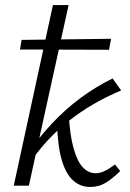

<svg xmlns="http://www.w3.org/2000/svg" viewBox="-20 -731 510 756"><path d="M34.2 0 188.4 -711H250.1L93.7 0ZM335.1 5.2Q296.9 5.2 268.2 -20.2Q239.5 -45.5 223.2 -100.8Q207 -156 204.5 -245.3L249.8 -290.8Q254.6 -201.5 269.3 -148.6Q283.9 -95.6 306 -72.3Q328.1 -49 355.8 -49Q371.5 -49 386.1 -55Q400.6 -61.1 412.7 -69.2Q424.8 -77.3 432.5 -83.3L453.5 -57.6Q426.1 -30.3 398 -12.5Q369.9 5.2 335.1 5.2ZM106.5 -102.3 82.7 -117Q131.7 -188.5 185 -245.1Q238.3 -301.7 297.7 -345.6Q357.1 -389.5 423.3 -422.1L457.1 -374.9Q412.9 -356.5 366.7 -331.4Q320.5 -306.3 274.7 -273Q228.9 -239.6 186.3 -197.4Q143.6 -155.1 106.5 -102.3ZM409.2 -535 58.6 -536.1 65.2 -573.9 417.4 -578.3Z"/></svg>

Font: Ysabeau
Style: Bold Italic
Weight: 700
Italic angle: -12°
Designer: Christian Thalmann (Catharsis Fonts)
Version: Version 2.002